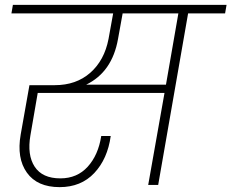

<svg xmlns="http://www.w3.org/2000/svg" viewBox="-20 -760 951 789"><path d="M465 -600Q441 -464 334 -412H662L713 -705H484ZM27 -705 33 -740H911L905 -705H753L630 0H589L656 -378H135L105 -204Q91 -123 122.5 -75Q154 -27 228 -27Q297 -27 340.5 -75Q384 -123 396 -201H435Q422 -107 367.5 -49Q313 9 225 9Q133 9 90.5 -50.5Q48 -110 65 -207L101 -410H205Q293 -410 351 -461Q409 -512 426 -600L445 -705Z"/></svg>

Font: Poppins ExtraLight
Style: Italic
Weight: 275
Italic angle: -10°
Designer: Ninad Kale (Devanagari), Jonny Pinhorn (Latin)
Foundry: Indian Type Foundry
Version: Version 3.200;PS 1.000;hotconv 16.6.54;makeotf.lib2.5.65590